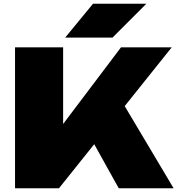

<svg xmlns="http://www.w3.org/2000/svg" viewBox="-20 -1002 944 1022"><path d="M60 0V-750H316V-201L251 -256L624 -750H894L294 0ZM420 -345 610 -494 904 0H612ZM475 -982H759L579 -802H327Z"/></svg>

Font: Unbounded Black
Style: Regular
Weight: 900
Designer: Luke Prowse, Jean-Baptiste Morizot, Fátima Lázaro, Florian Runge
Foundry: NaN
Version: Version 1.701;gftools[0.9.28.dev5+ged2979d]